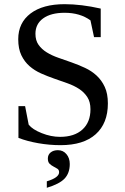

<svg xmlns="http://www.w3.org/2000/svg" viewBox="-20 -682 596 915"><path d="M67.9 -176.3H99.6L116.7 -87.9Q134.8 -64.9 179 -47.4Q223.1 -29.8 266.1 -29.8Q334.5 -29.8 372.8 -64.7Q411.1 -99.6 411.1 -161.1Q411.1 -196.3 396.2 -219.2Q381.3 -242.2 357.2 -258.1Q333 -273.9 302.2 -284.9Q271.5 -295.9 239 -307.1Q206.5 -318.4 175.8 -332Q145 -345.7 120.8 -366.7Q96.7 -387.7 81.8 -418.7Q66.9 -449.7 66.9 -495.1Q66.9 -573.2 125.5 -617.7Q184.1 -662.1 288.1 -662.1Q367.2 -662.1 460 -641.1V-504.9H428.2L411.1 -585Q361.3 -621.1 288.1 -621.1Q222.7 -621.1 185.8 -594.5Q148.9 -567.9 148.9 -521Q148.9 -489.3 163.8 -468.3Q178.7 -447.3 202.9 -432.4Q227.1 -417.5 258.1 -406.7Q289.1 -396 321.5 -384.5Q354 -373 385 -358.6Q416 -344.2 440.2 -322Q464.4 -299.8 479.2 -267.8Q494.1 -235.8 494.1 -189Q494.1 -94.2 436 -42.2Q377.9 9.8 268.6 9.8Q215.8 9.8 162.6 0.5Q109.4 -8.8 67.9 -24.9ZM312.5 99.6Q312.5 142.6 288.1 168.7Q263.7 194.8 203.1 212.9V182.1Q261.7 164.6 261.7 138.7Q261.7 127.4 253.4 122.1Q245.1 116.7 234.9 111.6Q224.6 106.4 216.3 98.4Q208 90.3 208 73.7Q208 55.2 221.4 44.4Q234.9 33.7 255.9 33.7Q280.8 33.7 296.6 52.5Q312.5 71.3 312.5 99.6Z"/></svg>

Font: Times New Roman
Style: Regular
Weight: 400
Designer: Steve Matteson
Foundry: Ascender Corporation
Version: Version 2.00.3